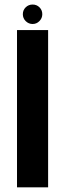

<svg xmlns="http://www.w3.org/2000/svg" viewBox="-20 -804 291 824"><path d="M53 0H186.5V-675H53ZM120 -701Q137 -701 149.2 -713.5Q161.5 -726 161.5 -743Q161.5 -760.5 149.5 -772.5Q137.5 -784.5 120 -784.5Q102.5 -784.5 90.2 -772.5Q78 -760.5 78 -743Q78 -725.5 90.5 -713.2Q103 -701 120 -701Z"/></svg>

Font: Anybody SemiCondensed SemiBold
Style: Regular
Weight: 600
Width: 4
Version: Version 1.113;gftools[0.9.25]